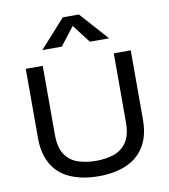

<svg xmlns="http://www.w3.org/2000/svg" viewBox="-96 -978 944 1070"><g transform="rotate(-10 376.0 -442.5)"><path d="M577 -261V-649H673V-257Q673 -199 658.5 -155Q644 -111 617 -79Q590 -47 553.5 -27.5Q517 -8 472.5 1.5Q428 11 378 11Q326 11 281 1.5Q236 -8 198.5 -27.5Q161 -47 134.5 -79Q108 -111 93.5 -155Q79 -199 79 -257V-649H175V-261Q175 -186 202.5 -146Q230 -106 276 -91Q322 -76 378 -76Q432 -76 477 -91Q522 -106 549.5 -146Q577 -186 577 -261ZM423 -896 566 -736H457L378 -839L298 -736H188L332 -896Z"/></g></svg>

Font: Syne Med Modified
Style: Regular
Weight: 500
Designer: Lucas Descroix
Foundry: Bonjour Monde
Version: Version 2.200